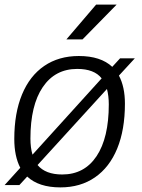

<svg xmlns="http://www.w3.org/2000/svg" viewBox="-47 -803 615 833"><path d="M469 -475Q495 -426 495 -353Q495 -240 461.5 -158.5Q428 -77 365 -33.5Q302 10 215 10Q121 10 71 -37L37 0H-27L41 -75Q15 -125 15 -200Q15 -312 48.5 -393Q82 -474 145 -517Q208 -560 295 -560Q390 -560 440 -513L474 -550H538ZM94 -132 394 -463Q362 -504 288 -504Q192 -504 138.5 -425Q85 -346 85 -202Q85 -162 94 -132ZM417 -417 116 -87Q150 -46 223 -46Q319 -46 372 -125.5Q425 -205 425 -350Q425 -387 417 -417ZM370 -783H459L311 -632H241Z"/></svg>

Font: Krub
Style: Italic
Weight: 400
Italic angle: -8°
Designer: Ekaluck Peanpanawate
Foundry: Cadson Demak Co.,Ltd.
Version: Version 1.000; ttfautohint (v1.6)